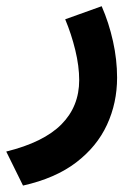

<svg xmlns="http://www.w3.org/2000/svg" viewBox="-53 -321 420 609"><path d="M269.5 -301.3Q292.5 -248.5 305.4 -190.2Q318.4 -131.8 318.4 -74.7Q318.4 5.4 286.4 74.7Q254.4 144 188.5 194.3Q122.6 244.6 20 267.6L-33.2 159.7Q85.4 130.4 141.8 73.5Q198.2 16.6 198.2 -66.9Q198.2 -110.8 185.8 -162.1Q173.3 -213.4 153.8 -259.8Z"/></svg>

Font: Vazir WOL
Style: Bold-WOL
Weight: 700
Designer: Saber Rastikerdar
Foundry: Saber Rastikerdar
Version: Version 30.0.0